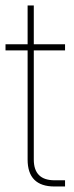

<svg xmlns="http://www.w3.org/2000/svg" viewBox="-20 -676 270 696"><path d="M215.8 -515.6V-493.2H102.5V-97.7Q102.5 -22.5 177.7 -22.5H215.8V0H177.7Q80.1 0 80.1 -97.7V-493.2H0V-515.6H80.1V-656.2H102.5V-515.6Z"/></svg>

Font: Inter Display Thin
Style: Regular
Weight: 100
Designer: Rasmus Andersson
Foundry: rsms
Version: Version 4.000;git-a52131595